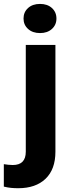

<svg xmlns="http://www.w3.org/2000/svg" viewBox="-73 -761 359 994"><path d="M48.8 -665Q48.8 -698.2 72.3 -719.5Q95.7 -740.7 134.3 -740.7Q172.4 -740.7 195.8 -719.5Q219.2 -698.2 219.2 -665Q219.2 -632.3 195.8 -611.1Q172.4 -589.8 134.3 -589.8Q95.7 -589.8 72.3 -611.1Q48.8 -632.3 48.8 -665ZM60.5 -528.3H213.9V24.4Q213.9 115.7 162.8 164.6Q111.8 213.4 21.5 213.4Q2 213.4 -15.6 211.7Q-33.2 210 -53.2 205.1V88.9Q-41 90.8 -30 92Q-19 93.3 -6.8 93.3Q60.5 93.3 60.5 24.4Z"/></svg>

Font: Vazirmatn FD ExtraBold
Style: Regular
Weight: 800
Designer: Saber Rastikerdar
Foundry: Saber Rastikerdar
Version: Version 33.003